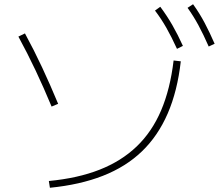

<svg xmlns="http://www.w3.org/2000/svg" viewBox="-20 -875 1040 908"><path d="M211 -19Q348 -32 451 -72.5Q554 -113 626.5 -182.5Q699 -252 742 -353Q785 -454 801 -589L835 -585Q819 -444 773 -338Q727 -232 651 -159Q575 -86 466.5 -43.5Q358 -1 216 13ZM224 -371Q187 -460 148.5 -541.5Q110 -623 67 -702L98 -717Q141 -638 179.5 -555.5Q218 -473 255 -384ZM817 -644Q791 -701 766.5 -744Q742 -787 713 -825L738 -843Q770 -800 795.5 -755.5Q821 -711 845 -658ZM967 -655Q942 -712 918.5 -755.5Q895 -799 867 -838L893 -855Q924 -812 948 -766.5Q972 -721 995 -668Z"/></svg>

Font: M PLUS 2 ExtraLight
Style: Regular
Weight: 250
Designer: Coji Morishita
Foundry: UNDERFOREST DESIGN
Version: Version 1.001